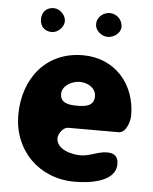

<svg xmlns="http://www.w3.org/2000/svg" viewBox="-52 -758 644 809"><g transform="rotate(5 270.0 -353.5)"><path d="M33 -253C33 -102 144 7 293 7C350 7 467 -4 467 -83C467 -114 451 -128 420 -128C381 -128 348 -106 308 -106C271 -106 206 -122 206 -170C206 -188 226 -217 247 -217H460C493 -217 507 -268 507 -292C507 -425 418 -527 283 -527C126 -527 33 -406 33 -253ZM205 -357C205 -393 248 -414 280 -414C313 -414 348 -394 348 -359C348 -317 311 -313 277 -313C245 -313 205 -316 205 -357ZM93 -663C93 -634 111 -613 143 -613C169 -613 194 -638 194 -663C194 -689 169 -714 143 -714C111 -714 93 -692 93 -663ZM326 -663C326 -635 353 -613 380 -613C404 -613 434 -633 434 -660C434 -690 409 -714 380 -714C353 -714 326 -692 326 -663Z"/></g></svg>

Font: Asimov Print
Style: Regular
Weight: 500
Designer: Google
Version: Version 2.000980: 2014